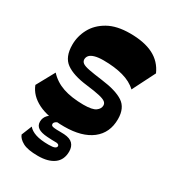

<svg xmlns="http://www.w3.org/2000/svg" viewBox="-192 -669 881 982"><g transform="rotate(30 248.5 -178.5)"><path d="M229.3 13.7Q133.4 13.7 74.5 -15.6Q15.6 -44.9 -4.4 -97.4L54.1 -203.9Q88 -166.9 137.4 -149.9Q186.9 -133 257.7 -132.4Q311.3 -132.4 330.5 -146.6Q349.7 -160.7 349.7 -180.1Q349.7 -192.6 339.3 -200.6Q328.9 -208.7 302.1 -214.9Q275.4 -221.1 224.3 -227.3Q141 -237 98.7 -267.4Q56.4 -297.7 56.4 -369.9Q56.4 -420.6 80.7 -465.7Q105 -510.9 155.3 -539.4Q205.6 -568 284.4 -568Q368.4 -568 421.8 -540.9Q475.1 -513.9 500.4 -457L432.6 -323Q401.7 -352.9 351.2 -366.8Q300.7 -380.7 235 -380.7Q204.3 -380.7 184.2 -374.9Q164.1 -369.1 155.4 -359.1Q146.7 -349 146.7 -335.3Q147.3 -322.9 157.9 -315.1Q168.4 -307.3 197 -301.6Q225.6 -296 277.6 -289.3Q364.9 -278.4 407 -250.4Q449.1 -222.4 449.1 -156.6Q449.1 -75.7 391.4 -31Q333.6 13.7 229.3 13.7ZM188.1 210.7Q127.1 210.7 98.2 194.9Q69.3 179.1 61.4 157.6L86.1 96.4Q101 114.6 129.9 124.2Q158.9 133.9 206.9 133.9Q233 133.9 242.7 129.1Q252.4 124.4 252.4 116.3Q252.4 106.3 237 104.3Q224 104.3 209.1 103.8Q194.1 103.3 181.1 102.3Q144.7 99.9 127.2 87.9Q109.7 75.9 109.7 53.1Q109.7 29.1 127 11.5Q144.3 -6.1 181 -14.7L246.3 0Q201.6 5.1 186.2 13.1Q170.9 21 170.9 31.1Q170.9 37.7 175 41Q179.1 44.3 190.7 45.4Q204.7 46.9 220.6 46.6Q236.6 46.3 249 47.4Q284.6 49.9 300.2 66.5Q315.9 83.1 315.9 111.4Q315.9 160.7 281.9 185.7Q248 210.7 188.1 210.7Z"/></g></svg>

Font: Savate ExtraLight
Style: Italic
Weight: 200
Italic angle: -11°
Designer: Max Esnée
Foundry: Plomb Type
Version: Version 2.000